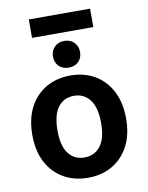

<svg xmlns="http://www.w3.org/2000/svg" viewBox="-94 -927 775 1006"><g transform="rotate(-10 293.0 -424.5)"><path d="M43 -260Q43 -346 75 -407Q107 -468 163.5 -500.5Q220 -533 293 -533Q366 -533 422 -500.5Q478 -468 510 -407Q542 -346 542 -260Q542 -175 510 -114.5Q478 -54 422 -21.5Q366 11 293 11Q220 11 163.5 -21.5Q107 -54 75 -114.5Q43 -175 43 -260ZM177 -260Q177 -178 208 -137.5Q239 -97 293 -97Q346 -97 377.5 -137.5Q409 -178 409 -260Q409 -343 377.5 -384Q346 -425 293 -425Q239 -425 208 -384Q177 -343 177 -260ZM221 -646Q221 -677 241 -697Q261 -717 293 -717Q325 -717 345 -697Q365 -677 365 -646Q365 -614 345 -594.5Q325 -575 293 -575Q261 -575 241 -594.5Q221 -614 221 -646ZM130 -762V-860H456V-762Z"/></g></svg>

Font: Radio Canada SemiBold
Style: Regular
Weight: 600
Designer: Charles Daoud, Etienne Aubert Bonn, Alexandre Saumier Demers, Jacques Le Bailly
Foundry: Radio-Canada
Version: Version 2.104; ttfautohint (v1.8.4.7-5d5b);gftools[0.9.28.de